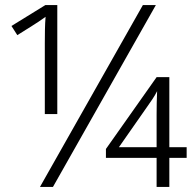

<svg xmlns="http://www.w3.org/2000/svg" viewBox="-20 -734 762 754"><path d="M137 0 541 -714H592L188 0ZM156 -564Q156 -591 156.5 -617.5Q157 -644 159 -668Q145 -658 131 -648.5Q117 -639 99 -628L48 -596L25 -632L158 -714H205V-286H156ZM595 0V-114H396V-149L595 -431H645V-156H713V-114H645V0ZM447 -156H595V-284Q595 -307 595.5 -330.5Q596 -354 597 -376Q590 -362 578.5 -344.5Q567 -327 556 -312Z"/></svg>

Font: Noto Sans Light
Style: Regular
Weight: 300
Designer: Monotype Design Team
Foundry: Monotype Imaging Inc.
Version: Version 2.007